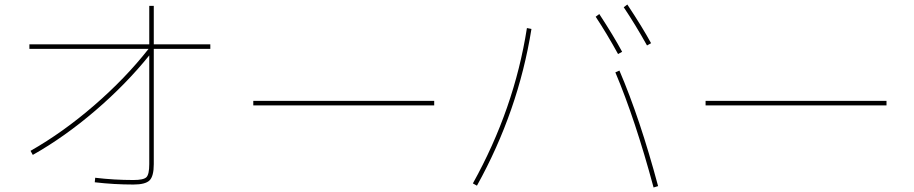

<svg xmlns="http://www.w3.org/2000/svg" viewBox="-20 -816 4040 849"><path d="M910 -620V-600H660V-90Q660 -37 641.5 -18.5Q623 0 570 0Q484 0 399 -10L401 -30Q484 -20 570 -20Q615 -20 627.5 -32.5Q640 -45 640 -90V-571Q537 -443 401 -326.5Q265 -210 125 -131L115 -149Q259 -231 397 -350.5Q535 -470 637 -600H110V-620H640V-790H660V-620Z M1100 -350V-370H1900V-350Z M2614 -742 2630 -754Q2694 -656 2731 -587L2713 -577Q2663 -668 2614 -742ZM2738 -784 2754 -796Q2821 -695 2859 -625L2841 -615Q2789 -708 2738 -784ZM2701 -496 2719 -504Q2810 -292 2890 7L2870 13Q2789 -288 2701 -496ZM2071 -5Q2254 -334 2310 -692L2330 -688Q2272 -325 2089 5Z M3100 -350V-370H3900V-350Z"/></svg>

Font: M PLUS 1p Thin
Style: Regular
Weight: 250
Version: Version 1.062